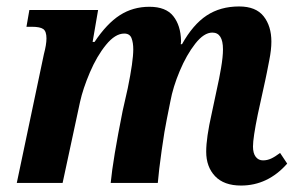

<svg xmlns="http://www.w3.org/2000/svg" viewBox="-20 -567 923 595"><path d="M619 -97Q619 -140 636 -215L653 -295Q659 -321 665 -356Q671 -391 671 -414Q671 -466 638 -466Q612 -466 585 -431.5Q558 -397 537 -347Q516 -297 508 -253L497 -198Q490 -165 481 -101Q472 -37 469 0H323Q330 -73 360 -223L376 -294Q393 -377 393 -414Q393 -435 387.5 -449Q382 -463 365 -463Q337 -463 308.5 -428Q280 -393 258.5 -342.5Q237 -292 228 -251L174 0H32L116 -399Q124 -429 124 -448Q124 -470 114 -477Q104 -484 79 -484H62L71 -536H284L267 -437H273Q311 -494 351.5 -520Q392 -546 443 -546Q494 -546 517 -517Q540 -488 541 -441Q541 -434 540 -430H544Q578 -491 620.5 -519Q663 -547 721 -547Q773 -547 797 -516.5Q821 -486 821 -438Q821 -413 814.5 -380.5Q808 -348 807 -342L802 -318L779 -213Q764 -140 764 -113Q764 -92 772.5 -81Q781 -70 795 -70Q808 -70 820 -75.5Q832 -81 848 -93L870 -60Q810 8 727 8Q674 8 646.5 -21Q619 -50 619 -97Z"/></svg>

Font: Noto Serif Narrow
Style: Bold Italic
Weight: 700
Width: 4
Italic angle: -12°
Designer: Monotype Design Team
Foundry: Monotype Imaging Inc.
Version: Version 1.001